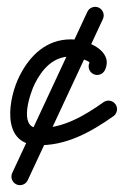

<svg xmlns="http://www.w3.org/2000/svg" viewBox="-20 -396 362 561"><path d="M268.6 -373.7C256.1 -379.5 241.2 -374.1 235.3 -361.6C162.1 -204.6 88.9 -47.6 15.7 109.4C9.9 121.9 15.3 136.8 27.8 142.7C40.3 148.5 55.2 143.1 61 130.6C134.2 -26.4 207.4 -183.4 280.7 -340.4C286.5 -352.9 281.1 -367.8 268.6 -373.7ZM253.4 -179.3C265.9 -173.5 280.8 -178.9 286.7 -191.4C313.7 -249.5 230 -281 187 -281C115.6 -281 67 -234 36.6 -173.2C5.3 -110.6 -18.9 23.4 86.9 28C170.9 31.6 245.2 -9.7 311.5 -56.6C322.7 -64.6 325.4 -80.2 317.4 -91.5C309.4 -102.7 293.8 -105.4 282.5 -97.4C282.5 -97.4 282.5 -97.4 282.5 -97.4C225.9 -57.3 161.1 -18.8 89.1 -22C33.7 -24.4 68.4 -124.9 81.4 -150.8C103 -194.1 135.3 -231 187 -231C197.8 -231 244 -218.3 241.3 -212.6C235.5 -200.1 240.9 -185.2 253.4 -179.3Z"/></svg>

Font: FRB American Cursive Guidelines Arrows Semibold
Style: Italic
Weight: 600
Italic angle: -25°
Version: Version 2.0;Modular Font Editor K font №1